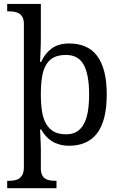

<svg xmlns="http://www.w3.org/2000/svg" viewBox="-20 -741 622 989"><path d="M320.3 -458Q282.7 -458 258.1 -445.8Q233.4 -433.6 218 -408Q202.6 -382.3 196.5 -344.5Q190.4 -306.6 190.4 -254.9Q190.4 -204.6 196.5 -166.7Q202.6 -128.9 218 -102.5Q233.4 -76.2 258.1 -62.7Q282.7 -49.3 320.8 -49.3Q353.5 -49.3 375.5 -62.7Q397.5 -76.2 411.9 -102.5Q426.3 -128.9 432.6 -166.7Q439 -204.6 439 -255.9Q439 -356.9 411.1 -407.5Q383.3 -458 320.3 -458ZM529.8 -254.9Q529.8 -186 517.1 -136Q504.4 -85.9 479.7 -54Q455.1 -22 418.9 -6.1Q382.8 9.8 336.4 9.8Q309.6 9.8 286.9 3.4Q264.2 -2.9 247.1 -13.7Q230 -24.4 216.1 -40Q202.1 -55.7 191.9 -74.2H186.5Q187.5 -47.9 188.5 -27.8Q189.5 -18.1 189.5 -8.5Q189.5 1 189.9 9Q190.4 17.1 190.4 23.4Q190.4 29.8 190.4 34.2V126Q190.4 146.5 196.5 159.7Q202.6 172.9 213.6 179.7Q224.6 186.5 239.3 188.5Q253.9 190.4 269 190.4H271V228.5H17.1V190.4H23.9Q39.1 190.4 54 188Q68.8 185.5 79.3 178.2Q89.8 170.9 96.4 157Q103 143.1 103 121.1V-617.2Q103 -638.2 96.4 -651.4Q89.8 -664.6 78.6 -671.4Q67.4 -678.2 53.2 -680.4Q39.1 -682.6 23.9 -682.6H17.1V-720.7H190.4V-546.9Q190.4 -530.8 189.9 -509.8Q189.5 -488.8 188.5 -469.2Q187.5 -447.3 186.5 -421.9H191.9Q202.1 -444.8 216.1 -462.2Q230 -479.5 247.1 -491.9Q264.2 -504.4 286.9 -510.7Q309.6 -517.1 336.4 -517.1Q382.8 -517.1 418.9 -501.7Q455.1 -486.3 479.7 -453.9Q504.4 -421.4 517.1 -372.1Q529.8 -322.8 529.8 -254.9Z"/></svg>

Font: MUA Office
Style: Regular
Weight: 400
Designer: Khon Soe Zaw Thu
Foundry: Myanmar Unicode
Version: Version 2.10 June 24, 2017